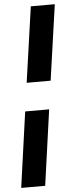

<svg xmlns="http://www.w3.org/2000/svg" viewBox="-63 -813 396 1013"><g transform="rotate(-5 135.5 -306.0)"><path d="M211 -381H84L141 -781H268ZM134 169H7L63 -231H190Z"/></g></svg>

Font: Exo 2.0 Extra Bold
Style: Italic
Weight: 800
Italic angle: -8°
Designer: Natanael Gama
Version: Version 1.001;PS 001.001;hotconv 1.0.70;makeotf.lib2.5.58329